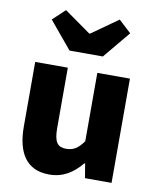

<svg xmlns="http://www.w3.org/2000/svg" viewBox="-95 -945 844 1032"><g transform="rotate(10 327.0 -429.0)"><path d="M244 14C321 14 374 -22 421 -78H425L438 0H583V-569H405V-196C375 -154 350 -138 310 -138C265 -138 244 -161 244 -239V-569H66V-217C66 -75 119 14 244 14ZM237 -661H419L542 -809L474 -872L330 -770H325L181 -872L114 -809Z"/></g></svg>

Font: ChiuKong Gothic MN Heavy
Style: Regular
Weight: 900
Designer: Ryoko NISHIZUKA 西塚涼子 (kana, bopomofo & ideographs); Paul D. Hunt (Latin, Greek & Cyrillic); Sandoll Communications 산돌커뮤니
Foundry: Adobe
Version: Version 1.300